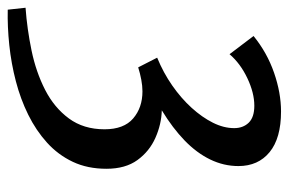

<svg xmlns="http://www.w3.org/2000/svg" viewBox="-197 -405 746 496"><g transform="rotate(90 176.0 -157.0)"><path d="M216 -510Q285 -510 321 -480.5Q357 -451 357 -400Q357 -362 340 -327Q323 -292 291 -261Q259 -230 213 -202Q249 -201 284 -185.5Q319 -170 341.5 -139Q364 -108 364 -59Q364 -10 346 28Q328 66 296.5 94.5Q265 123 224.5 143Q184 163 138 175Q92 187 44.5 192Q-3 197 -47 196L-52 150Q3 146 58.5 134.5Q114 123 160 99.5Q206 76 234 38Q262 0 262 -54Q262 -104 234 -128Q206 -152 164 -152Q150 -152 134 -149Q118 -146 102 -141L77 -190Q116 -206 149 -229Q182 -252 206.5 -279Q231 -306 245 -334Q259 -362 259 -389Q259 -412 245 -426.5Q231 -441 201 -441Q168 -441 130 -423Q92 -405 68 -377L21 -439Q64 -474 116 -492Q168 -510 216 -510Z"/></g></svg>

Font: Rosario Medium
Style: Regular
Weight: 500
Version: Version 1.201